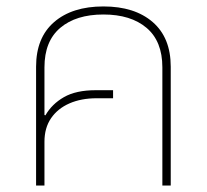

<svg xmlns="http://www.w3.org/2000/svg" viewBox="-20 -576 642 596"><path d="M92 0V-369Q92 -459 148 -507.5Q204 -556 301 -556Q398 -556 454 -507.5Q510 -459 510 -369V0H484V-367Q484 -448 435 -489.5Q386 -531 301 -531Q216 -531 167 -489.5Q118 -448 118 -367V-219L121 -218Q141 -253 178.5 -274.5Q216 -296 277 -296H331V-271H280Q232 -271 195.5 -255Q159 -239 138.5 -209Q118 -179 118 -136V0Z"/></svg>

Font: Noto Sans Thai Thin
Style: Regular
Weight: 250
Designer: Monotype Design Team
Foundry: Monotype Imaging Inc.
Version: Version 2.001